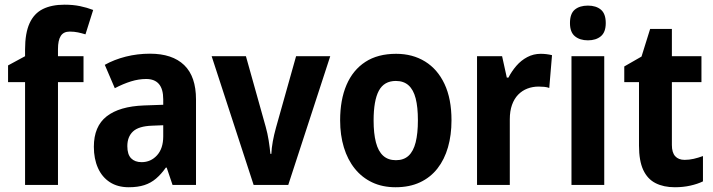

<svg xmlns="http://www.w3.org/2000/svg" viewBox="-20 -785 3028 815"><path d="M334.5 -436.5H226.1V0H86.4V-436.5H14.2V-507.3L86.4 -546.4V-575.2Q86.4 -644.5 105.5 -686.3Q124.5 -728 161.9 -746.6Q199.2 -765.1 253.9 -765.1Q290 -765.1 319.6 -759Q349.1 -752.9 375.5 -742.7L342.8 -639.2Q327.1 -644 311 -647.5Q294.9 -650.9 275.9 -650.9Q249.5 -650.9 237.8 -632.3Q226.1 -613.8 226.1 -576.7V-546.4H334.5Z M616.7 -557.1Q711.4 -557.1 761.7 -508.8Q812 -460.4 812 -362.8V0H712.4L687.5 -73.7H684.1Q664.1 -45.4 642.3 -26.9Q620.6 -8.3 592.8 0.7Q564.9 9.8 526.4 9.8Q479.5 9.8 446.3 -11.7Q413.1 -33.2 395.8 -72Q378.4 -110.8 378.4 -162.1Q378.4 -248.5 432.6 -291Q486.8 -333.5 591.3 -337.4L672.9 -340.3V-363.3Q672.9 -407.2 654.5 -428.5Q636.2 -449.7 600.6 -449.7Q568.8 -449.7 535.9 -439.5Q502.9 -429.2 467.3 -410.6L424.8 -509.8Q464.8 -532.2 514.2 -544.7Q563.5 -557.1 616.7 -557.1ZM672.9 -253.4 625.5 -251.5Q568.8 -249.5 544.7 -227.1Q520.5 -204.6 520.5 -164.6Q520.5 -129.4 536.6 -113Q552.7 -96.7 581.1 -96.7Q620.1 -96.7 646.5 -125.7Q672.9 -154.8 672.9 -206.1Z M1056.6 0 878.4 -546.4H1023.9L1107.9 -246.6Q1115.7 -218.8 1120.4 -189.2Q1125 -159.7 1127.9 -131.8H1131.8Q1132.8 -155.8 1137.9 -184.3Q1143.1 -212.9 1151.4 -242.7L1236.8 -546.4H1381.8L1203.6 0Z M1896.5 -274.4Q1896.5 -211.9 1881.6 -159.9Q1866.7 -107.9 1836.9 -69.8Q1807.1 -31.7 1762.7 -11Q1718.3 9.8 1659.2 9.8Q1603.5 9.8 1560.1 -10.7Q1516.6 -31.2 1486.1 -69.1Q1455.6 -106.9 1439.7 -159.2Q1423.8 -211.4 1423.8 -274.4Q1423.8 -361.3 1450.9 -424.6Q1478 -487.8 1530.8 -522.2Q1583.5 -556.6 1661.6 -556.6Q1731.4 -556.6 1784.4 -523.9Q1837.4 -491.2 1866.9 -428.5Q1896.5 -365.7 1896.5 -274.4ZM1565.9 -273.4Q1565.9 -218.3 1575.7 -180.7Q1585.4 -143.1 1606.4 -124Q1627.4 -105 1660.6 -105Q1693.8 -105 1714.4 -124Q1734.9 -143.1 1744.4 -180.9Q1753.9 -218.8 1753.9 -274.4Q1753.9 -330.6 1744.4 -367.4Q1734.9 -404.3 1714.1 -422.9Q1693.4 -441.4 1660.2 -441.4Q1610.4 -441.4 1588.1 -399.9Q1565.9 -358.4 1565.9 -273.4Z M2275.4 -556.6Q2286.6 -556.6 2299.1 -555.2Q2311.5 -553.7 2323.2 -550.8L2311.5 -411.6Q2303.2 -415 2290.8 -416.3Q2278.3 -417.5 2266.6 -417.5Q2240.7 -417.5 2218.5 -408.9Q2196.3 -400.4 2179.4 -383.1Q2162.6 -365.7 2153.3 -339.6Q2144 -313.5 2144 -278.3V0H2004.9V-546.4H2111.3L2131.3 -455.6H2138.2Q2151.9 -482.4 2171.9 -505.6Q2191.9 -528.8 2218.3 -542.7Q2244.6 -556.6 2275.4 -556.6Z M2544.9 -546.4V0H2405.8V-546.4ZM2475.6 -761.2Q2510.3 -761.2 2530.8 -743.9Q2551.3 -726.6 2551.3 -687Q2551.3 -648.4 2530.5 -631.1Q2509.8 -613.8 2475.6 -613.8Q2441.4 -613.8 2420.4 -631.1Q2399.4 -648.4 2399.4 -687Q2399.4 -727.1 2419.9 -744.1Q2440.4 -761.2 2475.6 -761.2Z M2886.2 -106.4Q2905.3 -106.4 2924.6 -110.8Q2943.8 -115.2 2963.9 -122.6V-15.1Q2940.9 -3.9 2910.4 2.9Q2879.9 9.8 2844.7 9.8Q2796.9 9.8 2762.7 -7.6Q2728.5 -24.9 2710.4 -63.7Q2692.4 -102.5 2692.4 -167V-436.5H2629.9V-502.9L2703.1 -544.9L2739.7 -662.1H2832V-546.4H2957.5V-436.5H2832V-169.4Q2832 -137.7 2845.9 -122.1Q2859.9 -106.4 2886.2 -106.4Z"/></svg>

Font: Open Sans SemiCondensed
Style: Bold
Weight: 700
Width: 4
Designer: Monotype Design Team
Foundry: Monotype Imaging Inc.
Version: Version 3.003